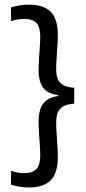

<svg xmlns="http://www.w3.org/2000/svg" viewBox="-20 -697 378 840"><path d="M28.1 -664.5Q44.5 -670 64.3 -673.3Q84.1 -676.7 105.6 -676.7Q171 -676.7 202 -645.3Q233 -613.8 233 -544.8Q233 -524 231.2 -496.2Q229.4 -468.4 227.6 -441.3Q225.8 -414.2 225.8 -394.5Q225.8 -369.2 232.7 -351.7Q239.7 -334.2 256.9 -324.7Q274.1 -315.2 304.7 -312.9V-243.8Q274.1 -241.5 256.9 -231.7Q239.7 -221.9 232.7 -204.3Q225.8 -186.7 225.8 -160.8Q225.8 -141.6 227.6 -114.3Q229.4 -86.9 231.2 -58.8Q233 -30.7 233 -8.9Q233 60 202 91.6Q170.9 123.2 105.6 123.2Q84.1 123.2 64.3 119.7Q44.5 116.1 28.1 110.9V50.3Q39.5 54.3 53.8 57.3Q68.1 60.4 85.1 60.4Q123 60.4 139.5 42.2Q156 23.9 156 -17.1Q156 -35.9 154.2 -62.4Q152.4 -88.9 150.6 -116.4Q148.9 -144 148.9 -165Q148.9 -196.3 156.6 -220Q164.3 -243.8 183.7 -258.4Q203.2 -273.1 237.8 -277L234.5 -272V-280.6Q201.5 -285.4 182.7 -299.5Q163.9 -313.7 156.4 -336.7Q148.9 -359.8 148.9 -390.5Q148.9 -411.4 150.6 -438.7Q152.4 -465.9 154.2 -492.4Q156 -518.9 156 -537.2Q156 -578.2 139.7 -596.2Q123.4 -614.1 85.9 -614.1Q68.9 -614.1 54.2 -611.3Q39.5 -608.5 28.1 -604.6Z"/></svg>

Font: Anek Bangla Medium
Style: Regular
Weight: 500
Designer: Sulekha Rajkumar (Bangla), Yesha Goshar (Latin)
Foundry: Ek Type
Version: Version 1.003